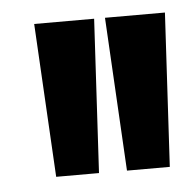

<svg xmlns="http://www.w3.org/2000/svg" viewBox="-33 -768 333 335"><g transform="rotate(-5 133.5 -600.5)"><path d="M53 -466 38 -735H143L128 -466ZM177 -466 162 -735H267L252 -466Z"/></g></svg>

Font: League Gothic
Style: Regular
Weight: 400
Designer: The League of Moveable Type
Version: Version 1.560;PS 001.560;hotconv 1.0.56;makeotf.lib2.0.21325